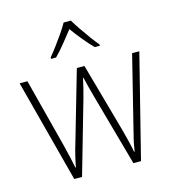

<svg xmlns="http://www.w3.org/2000/svg" viewBox="-112 -858 866 953"><g transform="rotate(-15 320.5 -382.0)"><path d="M352 -373Q337 -427 326 -474H324Q319 -449 312.5 -424Q306 -399 299 -373L192 0H152L13 -529H53L144 -177Q154 -137 160.5 -108.5Q167 -80 172 -54H175Q179 -77 186 -107Q193 -137 205 -176L307 -529H346L445 -175Q454 -141 461.5 -111Q469 -81 474 -54H477Q481 -83 486.5 -108Q492 -133 502 -171L591 -529H628L495 0H456ZM339 -764Q352 -742 371.5 -713.5Q391 -685 411 -657.5Q431 -630 446 -613V-606H420Q395 -631 368.5 -663.5Q342 -696 321 -725Q299 -697 272.5 -664Q246 -631 221 -606H195V-613Q211 -632 231.5 -659.5Q252 -687 271 -714.5Q290 -742 302 -764Z"/></g></svg>

Font: Noto Sans Gujarati SemiCondensed ExtraLight
Style: Regular
Weight: 200
Width: 4
Designer: Jelle Bosma - Monotype Design Team, Universal Thirst
Foundry: Monotype Imaging Inc.
Version: Version 2.106; ttfautohint (v1.8.4.7-5d5b)